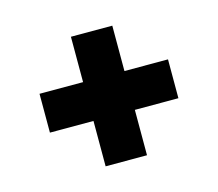

<svg xmlns="http://www.w3.org/2000/svg" viewBox="-63 -572 580 511"><g transform="rotate(-15 227.0 -316.5)"><path d="M170 -138V-495H284V-138ZM50 -263V-370H404V-263Z"/></g></svg>

Font: Bricolage Grotesque SemiCondensed
Style: Bold
Weight: 700
Width: 4
Designer: Mathieu Triay
Foundry: Atelier Triay
Version: Version 1.001;gftools[0.9.33.dev8+g029e19f]